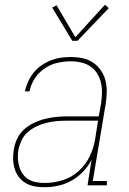

<svg xmlns="http://www.w3.org/2000/svg" viewBox="-20 -777 540 805"><path d="M167 8Q146 8 126 4.5Q106 1 89 -8.5Q72 -18 60 -33.5Q48 -49 42 -68Q36 -87 35 -107.5Q34 -128 38 -149Q41 -172 51.5 -194.5Q62 -217 80 -233.5Q98 -250 120.5 -261Q143 -272 166.5 -278Q190 -284 213 -286.5Q236 -289 259 -289H394L404 -344Q407 -366 407.5 -388.5Q408 -411 403 -431.5Q398 -452 387 -469.5Q376 -487 359 -498.5Q342 -510 320.5 -515Q299 -520 277 -520Q249 -520 220.5 -513.5Q192 -507 167 -490Q142 -473 125.5 -447.5Q109 -422 104 -394H84Q89 -415 98 -435Q107 -455 121 -472.5Q135 -490 154 -503Q173 -516 193.5 -524Q214 -532 235 -535Q256 -538 277 -538Q302 -538 326 -533Q350 -528 369.5 -515Q389 -502 402.5 -482.5Q416 -463 422 -440Q428 -417 427.5 -391.5Q427 -366 423 -341L369 -18H428V0H347L364 -108Q351 -81 329 -58Q307 -35 280.5 -20Q254 -5 225 1.5Q196 8 167 8ZM168 -10Q205 -10 242.5 -21.5Q280 -33 309.5 -59.5Q339 -86 356 -121.5Q373 -157 379 -194L391 -271H259Q238 -271 217 -269Q196 -267 175 -262Q154 -257 134 -247.5Q114 -238 97 -223.5Q80 -209 70.5 -188.5Q61 -168 57 -148Q54 -130 55 -112Q56 -94 61 -77.5Q66 -61 76 -47Q86 -33 100.5 -24.5Q115 -16 132.5 -13Q150 -10 168 -10ZM305 -606H283L199 -745L217 -755L296 -621L420 -757L436 -743Z"/></svg>

Font: Iosevka Slab Thin Oblique
Style: Regular
Weight: 100
Italic angle: -9°
Monospace: yes
Designer: Belleve Invis
Foundry: Belleve Invis
Version: Version 11.1.0; ttfautohint (v1.8.3)